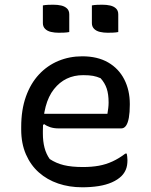

<svg xmlns="http://www.w3.org/2000/svg" viewBox="-20 -783 640 815"><path d="M329 -544Q394 -544 439 -518Q484 -492 507.5 -446Q531 -400 531 -342V-338Q531 -306 527 -283.5Q523 -261 515 -249.5Q507 -238 495 -238H228Q209 -238 193.5 -243Q178 -248 168 -256L150 -246V-300H436Q438 -312 439.5 -324Q441 -336 441 -348Q441 -383 433 -407Q425 -431 407 -451Q391 -458 375 -461Q359 -464 333 -464Q256 -464 209 -404.5Q162 -345 162 -227V-216Q162 -183 169 -156Q176 -129 191 -108Q218 -90 251 -82Q284 -74 332 -74Q369 -74 399.5 -79.5Q430 -85 458 -98Q486 -111 512 -131H518Q519 -125 520 -118.5Q521 -112 521 -103Q521 -80 514.5 -64Q508 -48 496 -36Q480 -20 455 -9Q430 2 398 7Q366 12 329 12Q274 12 227 -4Q180 -20 145 -51Q110 -82 90 -128Q70 -174 70 -233V-244Q70 -317 90 -373Q110 -429 145.5 -467Q181 -505 228 -524.5Q275 -544 329 -544ZM162 -760Q172 -762 184 -762.5Q196 -763 206 -763Q225 -763 240 -759.5Q255 -756 264.5 -747Q274 -738 274 -722V-647Q264 -645 252 -644.5Q240 -644 229 -644Q212 -644 196.5 -647.5Q181 -651 171.5 -660.5Q162 -670 162 -685ZM370 -760Q380 -762 392 -762.5Q404 -763 414 -763Q433 -763 448 -759.5Q463 -756 472.5 -747Q482 -738 482 -722V-647Q472 -645 460 -644.5Q448 -644 437 -644Q420 -644 404.5 -647.5Q389 -651 379.5 -660.5Q370 -670 370 -685Z"/></svg>

Font: Recursive Casual
Style: Regular
Weight: 400
Version: Version 1.047